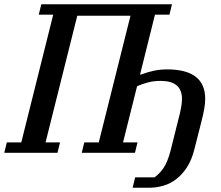

<svg xmlns="http://www.w3.org/2000/svg" viewBox="-46 -718 1040 902"><path d="M-14 -49H54L204 -649H136L148 -698H762L750 -649H682L612 -368H617Q646 -379 676 -385.5Q706 -392 739 -392Q918 -392 918 -254Q918 -233 913.5 -206.5Q909 -180 898 -138L867 -16Q855 32 833.5 66Q812 100 784 122Q756 144 723 154Q690 164 654 164H577L589 115H680Q703 99 722 71.5Q741 44 755 -9L789 -145Q800 -186 804.5 -211Q809 -236 809 -253Q809 -338 709 -338Q677 -338 650 -331Q623 -324 598 -313L532 -49H600L588 0H338L350 -49H418L567 -644H317L168 -49H236L224 0H-26Z"/></svg>

Font: IBM Plex Serif Medm
Style: Italic
Weight: 500
Italic angle: -14°
Designer: Mike Abbink, Paul van der Laan, Pieter van Rosmalen
Foundry: Bold Monday
Version: Version 3.001